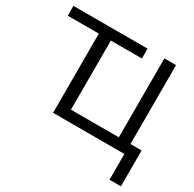

<svg xmlns="http://www.w3.org/2000/svg" viewBox="-187 -887 1299 1285"><g transform="rotate(30 462.5 -244.5)"><path d="M24 -612V-688H597V-612H357V-78H727V-688H817V-78H903V199H815V0H264V-612Z"/></g></svg>

Font: Libra Sans
Style: Regular
Weight: 400
Foundry: Context Ltd
Version: Version 1.002